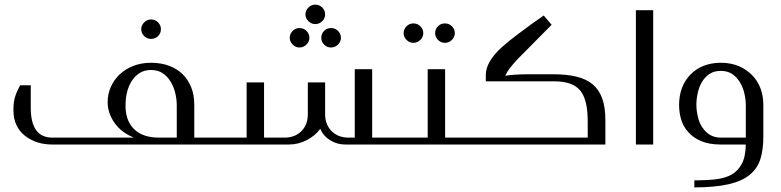

<svg xmlns="http://www.w3.org/2000/svg" viewBox="-20 -624 3372 829"><path d="M589.8 -498Q589.8 -514.6 602.5 -527.3Q615.2 -540 631.8 -540Q649.9 -540 662.6 -527.3Q674.8 -515.1 674.8 -498Q674.8 -480.5 662.6 -468.3Q650.4 -456.1 631.8 -456.1Q614.7 -456.1 602.5 -468.3Q589.8 -481 589.8 -498ZM112.8 -158.2Q112.8 -95.2 135.7 -62.5Q158.7 -29.8 206.1 -29.8H558.1Q503.9 -51.8 474.6 -93.3Q444.8 -135.7 444.8 -183.1Q444.8 -216.8 458 -247.6Q471.2 -277.8 495.1 -301.3Q520 -325.2 554.2 -338.9Q589.8 -353 631.8 -353Q675.8 -353 710.4 -339.8Q746.1 -326.2 769 -303.2Q793 -279.3 806.2 -245.6Q818.8 -213.4 818.8 -170.9V-29.8H877Q885.7 -29.8 886.7 -27.3Q887.2 -25.9 887.2 -15.1V-13.2Q887.2 -4.9 886.7 -2.9Q885.7 0 877 0H206.1Q169.9 0 140.6 -9.8Q109.9 -20 86.9 -38.6Q63.5 -57.1 50.8 -84.5Q38.1 -111.3 38.1 -147V-152.8Q38.1 -184.6 45.4 -207Q52.7 -230 66.9 -255.9H112.8ZM743.2 -168.9Q743.2 -197.8 735.4 -227.5Q728.5 -253.4 713.9 -275.9Q699.7 -297.4 679.7 -309.6Q659.7 -321.8 631.8 -321.8Q604.5 -321.8 584.5 -309.6Q563.5 -296.9 549.8 -275.9Q536.1 -254.9 528.8 -227.1Q522 -201.2 522 -167Q522 -137.7 529.8 -113.8Q537.6 -89.4 555.7 -69.8Q573.2 -50.8 600.1 -40.5Q628.4 -29.8 666 -29.8H743.2Z M1340.8 -604Q1358.9 -604 1371.6 -591.3Q1383.8 -579.1 1383.8 -562Q1383.8 -544.9 1371.6 -532.7Q1358.9 -520 1340.8 -520Q1324.2 -520 1311.5 -532.7Q1298.8 -545.4 1298.8 -562Q1298.8 -578.6 1311.5 -591.3Q1324.2 -604 1340.8 -604ZM1231 -460.9Q1231 -478 1243.7 -490.7Q1255.9 -502.9 1272.9 -502.9Q1291 -502.9 1303.2 -490.7Q1315.9 -478 1315.9 -460.9Q1315.9 -444.3 1303.2 -431.6Q1290.5 -418.9 1272.9 -418.9Q1256.3 -418.9 1243.7 -431.6Q1231 -444.3 1231 -460.9ZM1367.2 -460.9Q1367.2 -478.5 1379.4 -490.7Q1391.6 -502.9 1409.2 -502.9Q1427.2 -502.9 1439.5 -490.7Q1452.1 -478 1452.1 -460.9Q1452.1 -444.3 1439.5 -431.6Q1426.8 -418.9 1409.2 -418.9Q1392.1 -418.9 1379.4 -431.6Q1367.2 -443.8 1367.2 -460.9ZM1471.2 0Q1435.1 0 1406.2 -18.1Q1376 -36.6 1362.8 -67.9Q1340.8 -37.6 1304.7 -19Q1268.1 0 1227.1 0H876Q865.7 0 865.7 -9.8V-20Q865.7 -29.8 876 -29.8H1044.9V-268.1H1120.1V-29.8H1208Q1253.4 -29.8 1281.2 -57.6Q1309.1 -85.4 1309.1 -130.9V-268.1H1383.8V-130.9Q1383.8 -85.9 1412.1 -57.6Q1439.9 -29.8 1484.9 -29.8H1511.7V-325.2H1586.9V-29.8H1662.1Q1671.9 -29.8 1671.9 -20V-9.8Q1671.9 0 1662.1 0Z M1722.7 -481Q1722.7 -498 1735.4 -510.7Q1747.6 -522.9 1764.6 -522.9Q1782.7 -522.9 1794.9 -510.7Q1807.6 -498 1807.6 -481Q1807.6 -464.4 1794.9 -451.7Q1782.2 -439 1764.6 -439Q1748 -439 1735.4 -451.7Q1722.7 -464.4 1722.7 -481ZM1858.9 -481Q1858.9 -498.5 1871.1 -510.7Q1883.3 -522.9 1900.9 -522.9Q1918.9 -522.9 1931.2 -510.7Q1943.8 -498 1943.8 -481Q1943.8 -464.4 1931.2 -451.7Q1918.5 -439 1900.9 -439Q1883.8 -439 1871.1 -451.7Q1858.9 -463.9 1858.9 -481ZM1659.7 0Q1649.4 0 1649.4 -14.2V-15.1Q1649.4 -22.9 1652.3 -26.9Q1654.8 -29.8 1659.7 -29.8H1826.7V-325.2H1901.9V-29.8H1975.6Q1985.8 -29.8 1985.8 -20V-9.8Q1985.8 0 1975.6 0Z M1973.6 0Q1963.4 0 1963.4 -9.8V-20Q1963.4 -29.8 1973.6 -29.8H2517.6V-96.2Q2517.6 -144 2510.7 -175.3Q2502.9 -210.4 2487.3 -230.5Q2469.7 -252.9 2441.9 -262.7Q2413.1 -272.9 2371.6 -272.9H2077.6V-300.8Q2077.6 -357.4 2147.5 -420.9Q2175.8 -446.3 2218.3 -478Q2278.3 -523.4 2327.6 -557.1L2361.8 -517.1L2213.4 -367.2Q2199.2 -352.1 2181.6 -330.1Q2169.9 -314.9 2161.6 -296.9Q2179.7 -299.8 2201.2 -301.3Q2229.5 -303.2 2251.5 -303.2H2372.6Q2427.7 -303.2 2469.2 -293Q2511.2 -282.7 2538.1 -260.7Q2565.4 -238.3 2579.6 -200.7Q2593.8 -162.6 2593.8 -106V0Z M2725.6 0V-580.1H2800.3V0Z M2912.1 -169.9Q2912.1 -210.4 2924.3 -243.7Q2936.5 -276.4 2960.4 -301.3Q2984.9 -326.7 3017.1 -339.4Q3051.3 -353 3091.8 -353Q3134.8 -353 3168.9 -338.9Q3202.6 -324.7 3227.1 -299.8Q3251.5 -274.9 3263.7 -242.2Q3275.9 -210 3275.9 -169.9V-36.1Q3275.9 22.5 3263.2 62.5Q3250.5 103.5 3216.8 130.9Q3183.6 158.2 3126 171.4Q3065.9 185.1 2978 185.1V154.8Q3028.3 154.8 3068.4 150.4Q3108.9 146 3137.7 130.4Q3165.5 115.2 3182.6 84Q3199.2 53.2 3200.2 0H3091.8Q3042 0 3006.3 -15.1Q2973.1 -29.3 2951.2 -54.2Q2929.2 -79.1 2920.9 -108.4Q2912.1 -139.2 2912.1 -169.9ZM3200.2 -168.9Q3200.2 -193.4 3193.8 -221.7Q3188 -247.1 3174.3 -269.5Q3160.6 -291.5 3141.1 -304.7Q3121.1 -317.9 3091.8 -317.9Q3064.5 -317.9 3044.9 -305.7Q3025.4 -293.5 3012.2 -272Q2999 -251 2993.2 -225.1Q2986.8 -197.3 2986.8 -171.9Q2986.8 -147.5 2993.2 -119.6Q2999 -93.8 3012.2 -74.2Q3026.4 -53.2 3044.9 -42Q3065.4 -29.8 3091.8 -29.8H3200.2Z"/></svg>

Font: SimahzazaarabicW05-Light
Style: Regular
Weight: 300
Designer: Ahmed zaza
Foundry: Ahmed zaza
Version: Version 1.001